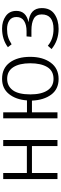

<svg xmlns="http://www.w3.org/2000/svg" viewBox="613 -1187 585 1851"><g transform="rotate(-90 905.5 -261.5)"><path d="M481 0H423V-246H163V0H105V-523H163V-295H423V-523H481Z M1070 11Q972 11 919 -60Q866 -131 861 -246H748V0H690V-523H748V-294H863Q871 -401 924.5 -467.5Q978 -534 1071 -534Q1173 -534 1228 -460Q1283 -386 1283 -263Q1283 -141 1227 -65Q1171 11 1070 11ZM1070 -38Q1148 -38 1184.5 -98.5Q1221 -159 1221 -263Q1221 -367 1183 -426Q1145 -485 1071 -485Q1002 -485 961.5 -431Q921 -377 921 -261Q921 -155 959.5 -96.5Q998 -38 1070 -38Z M1553 11Q1440 11 1358 -57L1390 -93Q1454 -38 1551 -38Q1692 -38 1692 -152Q1692 -205 1651.5 -228Q1611 -251 1538 -251H1476L1480 -298H1530Q1592 -298 1629.5 -322Q1667 -346 1667 -395Q1667 -441 1634.5 -463.5Q1602 -486 1551 -486Q1508 -486 1474.5 -476Q1441 -466 1404 -442L1376 -478Q1451 -534 1556 -534Q1626 -534 1676 -498.5Q1726 -463 1726 -396Q1726 -302 1617 -279Q1753 -266 1753 -151Q1753 -69 1695.5 -29Q1638 11 1553 11Z"/></g></svg>

Font: Trujillo Light
Style: Regular
Weight: 300
Designer: Fira Sans original fonts by bBox Type GmbH, Carrois Corporate GbR, & Edenspiekermann AG / Changes by Cristiano Sobral
Foundry: Fira Sans original fonts by bBox Type GmbH, Carrois Corporate GbR, & Edenspiekermann AG / Changes by Cristiano Sobral
Version: Version 4.301;July 28, 2020;FontCreator 13.0.0.2655 64-bit